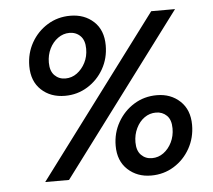

<svg xmlns="http://www.w3.org/2000/svg" viewBox="-52 -767 926 835"><g transform="rotate(-5 411.5 -349.5)"><path d="M232 -366Q169 -366 128.5 -404Q88 -442 88 -508Q88 -564 114 -610Q140 -656 184.5 -683.5Q229 -711 284 -711Q346 -711 386.5 -673.5Q427 -636 427 -569Q427 -513 401 -467Q375 -421 330.5 -393.5Q286 -366 232 -366ZM113 0 637 -700H741L217 0ZM240 -441Q268 -441 290.5 -457.5Q313 -474 327 -501Q341 -528 341 -562Q341 -599 322 -618Q303 -637 274 -637Q247 -637 224 -620.5Q201 -604 187.5 -576.5Q174 -549 174 -516Q174 -479 193 -460Q212 -441 240 -441ZM575 12Q514 12 473 -26Q432 -64 432 -130Q432 -186 458.5 -232.5Q485 -279 529.5 -306.5Q574 -334 629 -334Q690 -334 730.5 -296Q771 -258 771 -192Q771 -136 745 -89.5Q719 -43 674.5 -15.5Q630 12 575 12ZM585 -63Q613 -63 635.5 -79.5Q658 -96 671.5 -123.5Q685 -151 685 -184Q685 -222 666 -240.5Q647 -259 619 -259Q591 -259 568.5 -243Q546 -227 532.5 -199Q519 -171 519 -138Q519 -101 538 -82Q557 -63 585 -63Z"/></g></svg>

Font: Ultramarine Medium
Style: Italic
Weight: 500
Italic angle: -10°
Designer: Colophon Foundry, Jonny Pinhorn
Foundry: Colophon Foundry
Version: Version 1.200; ttfautohint (v1.8.3)